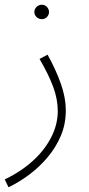

<svg xmlns="http://www.w3.org/2000/svg" viewBox="-31 -561 375 811"><path d="M5 230 -11 197Q56 165 106.5 119.5Q157 74 185 19.5Q213 -35 213 -92Q213 -143 193 -196Q173 -249 136 -312L170 -330Q206 -265 226.5 -206Q247 -147 247 -95Q247 -37 226 12.5Q205 62 170 103.5Q135 145 92 177Q49 209 5 230ZM146 -480Q133 -480 123.5 -489Q114 -498 114 -510Q114 -523 123.5 -532Q133 -541 146 -541Q158 -541 167 -532Q176 -523 176 -510Q176 -498 167 -489Q158 -480 146 -480Z"/></svg>

Font: Noto Sans Arabic SemCond ExtLt
Style: Regular
Weight: 200
Width: 4
Designer: Monotype Design Team, Nadine Chahine, Nizar Qandah and Khaled Hosny
Foundry: Monotype Imaging Inc.
Version: Version 2.012; ttfautohint (v1.8.4.7-5d5b)